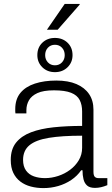

<svg xmlns="http://www.w3.org/2000/svg" viewBox="-20 -950 574 982"><path d="M202 12Q168 12 137.5 4Q107 -4 84 -21.5Q61 -39 48 -66Q35 -93 35 -132Q35 -187 62.5 -221Q90 -255 139 -273.5Q188 -292 255 -299Q322 -306 400 -306V-380Q400 -414 387.5 -438.5Q375 -463 343.5 -475.5Q312 -488 256 -488Q202 -488 171.5 -474Q141 -460 128 -437Q115 -414 115 -387V-370H59Q58 -375 58 -380Q58 -385 58 -392Q58 -443 84.5 -475Q111 -507 158.5 -522.5Q206 -538 268 -538Q329 -538 371 -520Q413 -502 435.5 -469Q458 -436 458 -389V-72Q458 -53 464.5 -46Q471 -39 484 -39H529V-3Q512 4 496.5 7.5Q481 11 466 11Q439 11 425.5 -1Q412 -13 407 -33.5Q402 -54 402 -79H395Q375 -50 344.5 -29.5Q314 -9 277.5 1.5Q241 12 202 12ZM210 -39Q244 -39 277.5 -50Q311 -61 338.5 -81.5Q366 -102 383 -130.5Q400 -159 400 -194V-256Q297 -256 230 -245Q163 -234 130.5 -207Q98 -180 98 -132Q98 -99 113 -78Q128 -57 153.5 -48Q179 -39 210 -39ZM261 -581Q222 -581 196.5 -606Q171 -631 171 -668Q171 -707 196.5 -731.5Q222 -756 261 -756Q300 -756 325.5 -731.5Q351 -707 351 -668Q351 -631 325.5 -606Q300 -581 261 -581ZM261 -616Q283 -616 297 -631Q311 -646 311 -668Q311 -691 297 -706Q283 -721 261 -721Q239 -721 225 -706Q211 -691 211 -668Q211 -646 225 -631Q239 -616 261 -616ZM220 -798 311 -930H387L388 -927L275 -798Z"/></svg>

Font: Archivo SemiBold ExtraLight
Style: Regular
Weight: 250
Version: Version 2.001